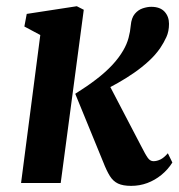

<svg xmlns="http://www.w3.org/2000/svg" viewBox="-20 -588 574 617"><path d="M47.7 0 109.5 -475.5 58.3 -502.8 65.9 -543.3 226.8 -568 249.2 -556.6 175.1 0ZM401.5 9.3Q375.2 9.3 359.4 1.9Q343.5 -5.6 333.1 -22.3Q322.6 -39.1 311.8 -66.9L221.8 -286.6Q260.2 -310.7 289.6 -333.3Q319 -355.9 340.5 -378.8Q362 -401.8 376.3 -426.5Q387.7 -446.1 393.1 -466.2Q398.5 -486.2 400.2 -506.1Q402.3 -530.6 413.3 -543.6Q424.2 -556.5 438.9 -561.3Q453.6 -566.1 466 -566.1Q494.4 -566.1 508.8 -550.5Q523.1 -534.9 523.1 -511.5Q523.1 -487.2 514.7 -468.9Q506.3 -450.6 495 -433.8Q480 -411.9 458.4 -392Q436.7 -372 411.2 -354.3Q385.6 -336.5 358.6 -321.3Q331.6 -306.1 305.6 -293.2L320.5 -335.2L432.5 -120.6Q447.5 -90.9 455.1 -80.5Q462.7 -70 473.1 -70Q484 -70 495.5 -75.5Q507 -81 519.4 -95.5L533.9 -65.7Q519.2 -42.5 498.4 -25.7Q477.7 -8.9 453.3 0.2Q428.8 9.3 401.5 9.3Z"/></svg>

Font: Merriweather Light
Style: Italic
Weight: 300
Italic angle: -7.8°
Designer: Eben Sorkin
Foundry: Eben Sorkin
Version: Version 2.101